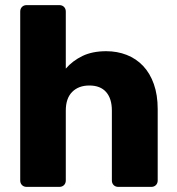

<svg xmlns="http://www.w3.org/2000/svg" viewBox="-20 -730 690 750"><path d="M84 0Q73 0 66 -7Q59 -14 59 -25V-685Q59 -696 66 -703Q73 -710 84 -710H212Q223 -710 230 -703Q237 -696 237 -685V-462Q264 -493 302.5 -511.5Q341 -530 395 -530Q438 -530 475 -515.5Q512 -501 539 -472.5Q566 -444 581 -401.5Q596 -359 596 -304V-25Q596 -14 589 -7Q582 0 571 0H442Q431 0 424 -7Q417 -14 417 -25V-298Q417 -345 394.5 -370.5Q372 -396 329 -396Q287 -396 262 -371Q237 -346 237 -298V-25Q237 -14 230 -7Q223 0 212 0Z"/></svg>

Font: Fz Rubik
Style: Bold
Weight: 700
Designer: Hubert and Fischer
Foundry: Hubert and Fischer
Version: Vit hóa bi FontZin.com